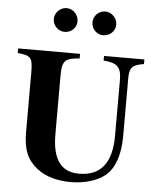

<svg xmlns="http://www.w3.org/2000/svg" viewBox="-61 -967 844 1038"><g transform="rotate(5 361.0 -448.5)"><path d="M533 -850C533 -886 503 -916 468 -916C433 -916 404 -887 404 -852C404 -816 432 -787 467 -787C504 -787 533 -815 533 -850ZM323 -850C323 -886 293 -916 259 -916C224 -916 194 -886 194 -852C194 -816 223 -787 258 -787C295 -787 323 -815 323 -850ZM701 -676H482V-651C556 -645 579 -625 579 -552V-252C579 -104 520 -30 403 -30C306 -30 257 -93 257 -232V-550C257 -632 274 -645 352 -651V-676H16V-651C86 -644 98 -636 98 -555V-231C98 -134 121 -80 178 -35C225 2 289 19 363 19C434 19 504 -1 547 -36C596 -75 623 -152 623 -252V-566C623 -625 637 -641 701 -651Z"/></g></svg>

Font: XITS Math
Style: Bold
Weight: 700
Designer: MicroPress Inc., with final additions and corrections provided by Coen Hoffman, Elsevier (retired)
Version: Version 1.105